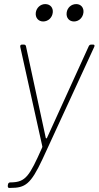

<svg xmlns="http://www.w3.org/2000/svg" viewBox="-20 -719 482 939"><path d="M191 -614C215 -614 235 -632 238 -657C241 -681 226 -699 201 -699C178 -699 158 -681 155 -657C152 -632 168 -614 191 -614ZM342 -614C365 -614 385 -632 388 -657C391 -681 376 -699 353 -699C328 -699 309 -681 306 -657C303 -632 318 -614 342 -614ZM24 200H31C103 200 130 183 188 59L441 -490C444 -497 442 -501 435 -501H426C421 -501 416 -498 414 -493L210 -45C209 -42 205 -41 204 -44L107 -493C106 -499 101 -501 96 -501H88C81 -501 78 -497 79 -490L187 -3C187 -2 187 1 186 3C124 142 106 172 34 173H30C24 173 20 177 19 183L18 190C18 196 20 200 24 200Z"/></svg>

Font: Barlow Thin
Style: Italic
Weight: 250
Italic angle: -7°
Designer: Jeremy Tribby
Foundry: Tribby Type
Version: Version 1.422;hotconv 1.0.109;makeotfexe 2.5.65596